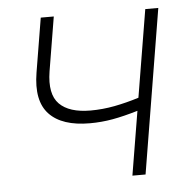

<svg xmlns="http://www.w3.org/2000/svg" viewBox="-44 -581 605 624"><g transform="rotate(-5 258.5 -269.0)"><path d="M240.7 -181.6Q149.9 -181.6 108.4 -225.6Q66.9 -269.5 82 -360.8L111.3 -537.6H153.8L124.5 -360.8Q112.8 -287.6 144.8 -255.1Q176.8 -222.7 246.6 -222.7Q285.6 -222.7 325 -230.2Q364.3 -237.8 404.8 -250.5L452.1 -535.6H494.6L406.2 0H363.3L397.9 -208.5Q352.1 -194.8 315.4 -188.2Q278.8 -181.6 240.7 -181.6Z"/></g></svg>

Font: Inter Display Extra Light
Style: Italic
Weight: 200
Italic angle: -9.39999°
Designer: Rasmus Andersson
Foundry: rsms
Version: Version 4.000;git-4fc901f